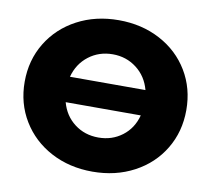

<svg xmlns="http://www.w3.org/2000/svg" viewBox="-80 -804 999 909"><g transform="rotate(10 419.5 -350.0)"><path d="M808 -350Q808 -246 758 -163Q708 -80 619.5 -33Q531 14 420 14Q309 14 220.5 -33Q132 -80 81.5 -163Q31 -246 31 -350Q31 -454 81.5 -537Q132 -620 220.5 -667Q309 -714 420 -714Q531 -714 619.5 -667Q708 -620 758 -537Q808 -454 808 -350ZM238 -410H601Q584 -474 534.5 -512Q485 -550 420 -550Q354 -550 304.5 -512Q255 -474 238 -410ZM600 -288H239Q256 -225 305 -187.5Q354 -150 420 -150Q485 -150 534 -187Q583 -224 600 -288Z"/></g></svg>

Font: Montserrat Alternates ExtraBold
Style: Regular
Weight: 800
Designer: Julieta Ulanovsky
Foundry: Julieta Ulanovsky
Version: Version 7.200